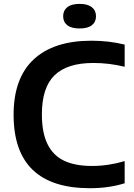

<svg xmlns="http://www.w3.org/2000/svg" viewBox="-20 -959 689 988"><path d="M50 -368.5Q50 -557 153.2 -653.2Q256.5 -749.5 450.5 -749.5Q541 -749.5 621.5 -729.5V-615.5Q541 -635 460.5 -635Q326 -635 260.8 -571.8Q195.5 -508.5 195.5 -370.5Q195.5 -275.5 224.8 -216.8Q254 -158 310.8 -131.5Q367.5 -105 453.5 -105Q537.5 -105 621.5 -130V-16Q540.5 9.5 443 9.5Q50 9.5 50 -368.5ZM305 -875.5Q305 -905 326.5 -922Q348 -939 389.5 -939Q431 -939 452.5 -922Q474 -905 474 -875.5Q474 -846 452.8 -829.2Q431.5 -812.5 389.5 -812.5Q347.5 -812.5 326.2 -829.2Q305 -846 305 -875.5Z"/></svg>

Font: Encode Sans Semi Expanded SmBd
Style: Regular
Weight: 600
Width: 6
Designer: Multiple Designers
Foundry: Impallari Type
Version: Version 2.000